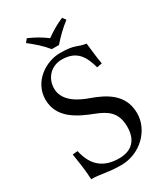

<svg xmlns="http://www.w3.org/2000/svg" viewBox="-201 -903 877 1004"><g transform="rotate(-30 237.5 -401.0)"><path d="M387 -631C332 -639 334 -658 241 -658C154 -658 54 -591 54 -485C54 -373 152 -326 243 -291C304 -267 354 -237 354 -149C354 -68 311 -26 235 -26C146 -26 86 -68 65 -168L34 -165C46 -89 51 -56 53 -5C113 -5 142 10 227 10C342 10 434 -82 434 -184C434 -300 342 -346 258 -376C216 -391 122 -429 122 -512C122 -573 166 -624 232 -624C328 -624 354 -562 373 -496L404 -502C395 -550 394 -577 387 -631ZM215 -697H258C288 -731 320 -763 358 -792L343 -812C305 -796 273 -777 236 -751C203 -776 169 -795 130 -812L114 -792C150 -764 185 -734 215 -697Z"/></g></svg>

Font: Linux Libertine O C
Style: Regular
Weight: 400
Designer: Philipp H. Poll
Foundry: Philipp H. Poll
Version: Version 4.0.3